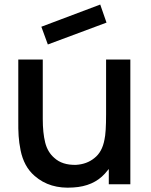

<svg xmlns="http://www.w3.org/2000/svg" viewBox="-20 -831 681 866"><path d="M460.4 -729 195.8 -630.4 166.5 -710.4 432.1 -810.5ZM458.5 -562.5H567.9V0H470.7V-68.8L453.1 -47.9Q401.4 9.3 310.5 14.6Q204.6 22.5 136.2 -37.6Q111.3 -59.1 95.7 -88.1Q80.1 -117.2 73 -152.3Q65.9 -187.5 64 -217.8Q62 -248 62.5 -289.6V-562.5H172.9V-293.9Q172.9 -231.9 183.8 -188.2Q194.8 -144.5 225.1 -118.7Q260.7 -85.9 322.8 -87.4Q371.6 -90.3 405.3 -117.7Q440.9 -145 451.2 -201.2Q458.5 -232.4 458.5 -315.4V-316.9Z"/></svg>

Font: Manrope3 Semibold
Style: Regular
Weight: 600
Width: 4
Designer: Mikhail Sharanda
Foundry: Mikhail Sharanda
Version: Version 3.000;PS 003.000;hotconv 1.0.88;makeotf.lib2.5.64775